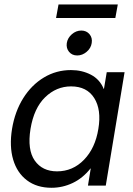

<svg xmlns="http://www.w3.org/2000/svg" viewBox="-20 -844 605 873"><path d="M214.4 9.8Q147.5 9.8 102.5 -24.2Q57.6 -58.1 39.8 -118.4Q22 -178.7 34.7 -257.8Q47.9 -337.4 85.7 -397.7Q123.5 -458 179.7 -491.7Q235.8 -525.4 302.7 -525.4Q353 -525.4 393.6 -504.2Q434.1 -482.9 451.7 -439.5H452.6L465.3 -515.6H546.4L460.9 0H379.9L392.6 -78.1H391.6Q356.4 -33.7 310.5 -12Q264.6 9.8 214.4 9.8ZM239.3 -64.9Q311 -64.9 362.1 -117.7Q413.1 -170.4 427.2 -257.8Q441.9 -345.2 408.4 -398.2Q375 -451.2 303.2 -451.2Q236.3 -451.2 185.3 -401.9Q134.3 -352.5 118.7 -257.8Q103.5 -163.1 137.9 -114Q172.4 -64.9 239.3 -64.9ZM515.6 -823.7 504.4 -762.2H234.9L246.1 -823.7ZM331.1 -591.8Q307.6 -591.8 293.9 -608.4Q280.3 -625 283.7 -648.4Q287.6 -671.9 306.9 -688.5Q326.2 -705.1 349.6 -705.1Q373 -705.1 387 -688.5Q400.9 -671.9 397 -648.4Q393.6 -625 374 -608.4Q354.5 -591.8 331.1 -591.8Z"/></svg>

Font: Inter Display
Style: Italic
Weight: 400
Italic angle: -9.39999°
Designer: Rasmus Andersson
Foundry: rsms
Version: Version 4.000;git-a52131595